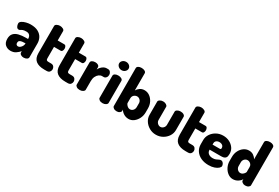

<svg xmlns="http://www.w3.org/2000/svg" viewBox="72 -1801 4163 2864"><g transform="rotate(30 2153.0 -369.0)"><path d="M146 10Q94 10 56 -22.5Q18 -55 18 -123Q18 -182 48 -215Q78 -248 130.5 -261Q183 -274 252 -274H288V-284Q288 -301 281 -318Q274 -335 258 -346.5Q242 -358 213 -358Q172 -358 152 -350Q132 -342 121 -333.5Q110 -325 96 -325Q71 -325 57.5 -350Q44 -375 44 -402Q44 -426 71.5 -444Q99 -462 138.5 -472Q178 -482 215 -482Q297 -482 347 -454Q397 -426 420 -381.5Q443 -337 443 -286V-48Q443 -28 421.5 -14Q400 0 367 0Q338 0 318 -14Q298 -28 298 -48V-70Q271 -39 235 -14.5Q199 10 146 10ZM213 -103Q229 -103 246 -115.5Q263 -128 275.5 -149Q288 -170 288 -195V-199H284Q256 -199 230.5 -195.5Q205 -192 189.5 -180.5Q174 -169 174 -145Q174 -123 185 -113Q196 -103 213 -103Z M723 0Q628 0 577.5 -40.5Q527 -81 527 -169V-636Q527 -657 552 -670Q577 -683 604 -683Q633 -683 657.5 -670Q682 -657 682 -636V-476H795Q814 -476 823.5 -458.5Q833 -441 833 -421Q833 -400 823.5 -383Q814 -366 795 -366H682V-169Q682 -147 691 -138.5Q700 -130 723 -130H766Q800 -130 816 -109.5Q832 -89 832 -65Q832 -40 816 -20Q800 0 766 0Z M1087 0Q992 0 941.5 -40.5Q891 -81 891 -169V-636Q891 -657 916 -670Q941 -683 968 -683Q997 -683 1021.5 -670Q1046 -657 1046 -636V-476H1159Q1178 -476 1187.5 -458.5Q1197 -441 1197 -421Q1197 -400 1187.5 -383Q1178 -366 1159 -366H1046V-169Q1046 -147 1055 -138.5Q1064 -130 1087 -130H1130Q1164 -130 1180 -109.5Q1196 -89 1196 -65Q1196 -40 1180 -20Q1164 0 1130 0Z M1333 0Q1300 0 1278.5 -15Q1257 -30 1257 -48V-429Q1257 -450 1278.5 -463Q1300 -476 1333 -476Q1362 -476 1382 -463Q1402 -450 1402 -429V-392Q1412 -414 1430.5 -434.5Q1449 -455 1472.5 -468.5Q1496 -482 1521 -482H1550Q1572 -482 1588.5 -462Q1605 -442 1605 -415Q1605 -387 1588.5 -367Q1572 -347 1550 -347H1521Q1494 -347 1469 -328.5Q1444 -310 1428 -277Q1412 -244 1412 -198V-48Q1412 -30 1389 -15Q1366 0 1333 0Z M1728 0Q1694 0 1672.5 -15Q1651 -30 1651 -48V-429Q1651 -450 1672.5 -463Q1694 -476 1728 -476Q1760 -476 1783 -463Q1806 -450 1806 -429V-48Q1806 -30 1783 -15Q1760 0 1728 0ZM1728 -568Q1694 -568 1670 -590Q1646 -612 1646 -640Q1646 -669 1670 -690Q1694 -711 1728 -711Q1762 -711 1785.5 -690Q1809 -669 1809 -640Q1809 -612 1785.5 -590Q1762 -568 1728 -568Z M2181 10Q2133 10 2094.5 -14.5Q2056 -39 2041 -70V-48Q2041 -30 2021 -15Q2001 0 1972 0Q1939 0 1917.5 -15Q1896 -30 1896 -48V-701Q1896 -722 1917.5 -735Q1939 -748 1972 -748Q2005 -748 2028 -735Q2051 -722 2051 -701V-406Q2067 -435 2099.5 -458.5Q2132 -482 2178 -482Q2227 -482 2267 -453.5Q2307 -425 2331 -377.5Q2355 -330 2355 -272V-202Q2355 -147 2331 -98.5Q2307 -50 2267.5 -20Q2228 10 2181 10ZM2128 -125Q2148 -125 2164.5 -136Q2181 -147 2190.5 -165Q2200 -183 2200 -202V-272Q2200 -291 2190.5 -308Q2181 -325 2164.5 -336Q2148 -347 2127 -347Q2109 -347 2091.5 -338Q2074 -329 2062.5 -312.5Q2051 -296 2051 -272V-189Q2051 -181 2061.5 -165.5Q2072 -150 2089.5 -137.5Q2107 -125 2128 -125Z M2651 10Q2589 10 2537 -19.5Q2485 -49 2454 -97Q2423 -145 2423 -200V-428Q2423 -446 2446 -461Q2469 -476 2501 -476Q2532 -476 2555 -461Q2578 -446 2578 -428V-200Q2578 -181 2588 -164Q2598 -147 2614.5 -136Q2631 -125 2651 -125Q2671 -125 2687.5 -136Q2704 -147 2713.5 -164Q2723 -181 2723 -200V-429Q2723 -448 2746.5 -462Q2770 -476 2801 -476Q2835 -476 2856.5 -462Q2878 -448 2878 -429V-200Q2878 -144 2847 -96Q2816 -48 2764.5 -19Q2713 10 2651 10Z M3157 0Q3062 0 3011.5 -40.5Q2961 -81 2961 -169V-636Q2961 -657 2986 -670Q3011 -683 3038 -683Q3067 -683 3091.5 -670Q3116 -657 3116 -636V-476H3229Q3248 -476 3257.5 -458.5Q3267 -441 3267 -421Q3267 -400 3257.5 -383Q3248 -366 3229 -366H3116V-169Q3116 -147 3125 -138.5Q3134 -130 3157 -130H3200Q3234 -130 3250 -109.5Q3266 -89 3266 -65Q3266 -40 3250 -20Q3234 0 3200 0Z M3557 10Q3483 10 3426 -16.5Q3369 -43 3336.5 -91Q3304 -139 3304 -202V-275Q3304 -331 3335 -378Q3366 -425 3418 -453.5Q3470 -482 3534 -482Q3592 -482 3640.5 -458Q3689 -434 3719 -391.5Q3749 -349 3749 -292Q3749 -247 3734.5 -227.5Q3720 -208 3697.5 -203.5Q3675 -199 3652 -199H3459V-193Q3459 -156 3487 -133.5Q3515 -111 3561 -111Q3592 -111 3614 -120.5Q3636 -130 3653 -139Q3670 -148 3686 -148Q3704 -148 3717 -136Q3730 -124 3736.5 -108Q3743 -92 3743 -80Q3743 -61 3720 -40Q3697 -19 3655.5 -4.5Q3614 10 3557 10ZM3459 -286H3583Q3594 -286 3599 -291Q3604 -296 3604 -310Q3604 -330 3593.5 -343.5Q3583 -357 3566.5 -363.5Q3550 -370 3531 -370Q3513 -370 3496.5 -363.5Q3480 -357 3469.5 -343.5Q3459 -330 3459 -310Z M3975 10Q3929 10 3889 -20Q3849 -50 3825 -98.5Q3801 -147 3801 -202V-272Q3801 -330 3825 -377.5Q3849 -425 3889 -453.5Q3929 -482 3978 -482Q4024 -482 4056.5 -458.5Q4089 -435 4105 -406V-701Q4105 -722 4128 -735Q4151 -748 4184 -748Q4217 -748 4238.5 -735Q4260 -722 4260 -701V-48Q4260 -30 4238.5 -15Q4217 0 4184 0Q4156 0 4135.5 -15Q4115 -30 4115 -48V-70Q4100 -39 4061.5 -14.5Q4023 10 3975 10ZM4028 -125Q4050 -125 4067 -137.5Q4084 -150 4094.5 -165.5Q4105 -181 4105 -189V-272Q4105 -296 4093.5 -312.5Q4082 -329 4064.5 -338Q4047 -347 4029 -347Q4009 -347 3992 -336Q3975 -325 3965.5 -308Q3956 -291 3956 -272V-202Q3956 -183 3965.5 -165Q3975 -147 3991.5 -136Q4008 -125 4028 -125Z"/></g></svg>

Font: Dosis ExtraLight ExtraBold
Style: Regular
Weight: 800
Version: Version 3.001; ttfautohint (v1.8.2)